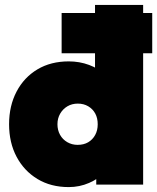

<svg xmlns="http://www.w3.org/2000/svg" viewBox="-20 -752 640 782"><path d="M231 -535V-699H600V-535ZM260 10Q187 10 132.5 -23Q78 -56 47.5 -113.5Q17 -171 17 -246Q17 -321 47.5 -379Q78 -437 132.5 -469.5Q187 -502 260 -502Q304 -502 343 -487.5Q382 -473 409.5 -447Q437 -421 444 -387V-115Q437 -81 409.5 -52.5Q382 -24 343 -7Q304 10 260 10ZM296 -162Q321 -162 339 -172.5Q357 -183 367.5 -202Q378 -221 378 -246Q378 -271 368 -289.5Q358 -308 339.5 -319Q321 -330 297 -330Q273 -330 254.5 -319Q236 -308 225 -289Q214 -270 214 -246Q214 -222 224.5 -203Q235 -184 254 -173Q273 -162 296 -162ZM563 0H372V-132L399 -252L367 -371V-732H563Z"/></svg>

Font: Outfit Thin Black
Style: Regular
Weight: 900
Version: Version 1.100;gftools[0.9.27]